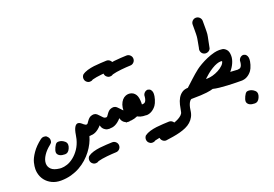

<svg xmlns="http://www.w3.org/2000/svg" viewBox="-97 -763 1783 1249"><g transform="rotate(-20 795.0 -138.0)"><path d="M259.3 31.7Q247.6 57.6 225.6 57.6Q182.6 57.6 173.3 31.7Q172.4 29.3 172.4 25.4Q172.4 11.7 181.6 -7.6Q190.9 -26.9 200.2 -32.2Q205.6 -34.7 213.4 -34.7Q235.8 -34.7 255.4 -17.1Q265.6 -7.8 265.6 6.8Q265.6 18.1 259.3 31.7ZM424.8 0H414.6Q408.2 23.4 396 47.9Q383.8 72.3 366.2 95.5Q348.6 118.7 325.7 139.2Q302.7 159.7 274.9 175.3Q247.1 190.9 214.4 200Q181.6 209 144.5 209.5H142.1Q107.9 209.5 80.8 196.3Q53.7 183.1 36.1 160.6Q18.6 138.2 12.7 107.9Q10.3 95.7 10.3 82.5Q10.3 64 16.6 37.6Q22.9 11.2 46.6 -23.4Q70.3 -58.1 111.8 -89.8Q121.6 -97.2 132.8 -97.2Q135.7 -97.2 144 -95.9Q152.3 -94.7 161.1 -83Q168.5 -73.7 168.5 -62.5Q168.5 -60.1 167.2 -51.5Q166 -43 154.3 -34.2Q124 -10.7 106 16.6Q87.9 43.9 86.9 68.4V71.8Q86.9 94.2 104 111.3Q121.1 128.4 162.1 132.8Q167.5 133.3 172.9 133.3Q190.9 133.3 213.4 126Q235.8 118.7 259 100.3Q282.2 82 300.8 54.4Q319.3 26.9 328.6 -9.3Q332 -22 334.2 -37.6Q336.4 -53.2 340.8 -67.9Q348.6 -92.3 360.8 -100.6Q366.2 -104 372.1 -104Q379.9 -104 388.2 -98.6Q392.6 -96.2 396.7 -92.3Q400.9 -88.4 405.5 -84.7Q410.2 -81.1 414.8 -78.6Q419.4 -76.2 424.8 -76.2Z M540 158.7Q528.8 159.2 512 160.2Q495.1 161.1 477.5 163.1Q460 165 443.1 167.7Q426.3 170.4 415 173.8Q406.2 180.7 395.5 180.7Q394.5 180.7 387.5 180.4Q380.4 180.2 370.6 171.9Q359.9 162.1 359.4 147.5V146Q359.4 132.8 368.7 122.1Q384.3 110.4 406.2 104Q428.2 97.7 451.9 94.7Q475.6 91.8 498.5 90.8Q521.5 89.8 540 88.9Q554.7 88.9 564.9 99.1Q575.2 109.4 575.2 123.5Q575.2 138.2 564.9 148.4Q554.7 158.7 540 158.7ZM556.2 0.5Q538.6 0.5 528.1 -5.4Q517.6 -11.2 511.7 -18.8Q505.9 -26.4 503.7 -33.4Q501.5 -40.5 501 -42.5Q489.3 -29.3 478.5 -21Q467.8 -12.7 457.8 -8.1Q447.8 -3.4 437.7 -1.7Q427.7 0 417.5 0V-75.7Q427.7 -75.7 431.9 -81.8Q436 -87.9 441.4 -95.2Q454.1 -113.3 467.3 -118.7Q478 -123 486.8 -123H490.2Q502 -122.1 510.3 -114.7Q518.6 -107.4 525.9 -98.9Q533.2 -90.3 540.3 -83.5Q547.4 -76.7 556.2 -76.7Z M686 -353Q674.8 -352.5 658 -351.6Q641.1 -350.6 623.5 -348.6Q606 -346.7 589.1 -344Q572.3 -341.3 561 -337.9Q552.2 -331.1 541.5 -331.1Q540.5 -331.1 533.4 -331.3Q526.4 -331.5 516.6 -339.8Q505.9 -349.6 505.4 -364.3V-365.7Q505.4 -378.9 514.6 -389.6Q530.3 -401.4 552.2 -407.7Q574.2 -414.1 597.9 -417Q621.6 -419.9 644.5 -420.9Q667.5 -421.9 686 -422.9Q700.7 -422.9 710.9 -412.6Q721.2 -402.3 721.2 -388.2Q721.2 -373.5 710.9 -363.3Q700.7 -353 686 -353ZM692.4 0.5Q674.8 0.5 664.3 -5.4Q653.8 -11.2 647.9 -18.8Q642.1 -26.4 639.9 -33.4Q637.7 -40.5 637.2 -42.5Q625.5 -29.3 614.7 -21Q604 -12.7 594 -8.1Q584 -3.4 574 -1.7Q564 0 553.7 0V-75.7Q564 -75.7 568.1 -81.8Q572.3 -87.9 577.6 -95.2Q590.3 -113.3 603.5 -118.7Q614.3 -123 623 -123H626.5Q638.2 -122.1 646.5 -114.7Q654.8 -107.4 662.1 -98.9Q669.4 -90.3 676.5 -83.5Q683.6 -76.7 692.4 -76.7Z M814.5 -0.5Q797.4 -0.5 786.6 -2Q775.9 -3.4 768.8 -5.6Q761.7 -7.8 757.3 -10.3Q752.9 -12.7 749.5 -14.2Q727.5 -4.4 707.5 -2.4Q687.5 -0.5 668.9 -0.5V-76.2H679.2Q679.2 -100.1 685.5 -118.4Q691.9 -136.7 702.4 -148.9Q712.9 -161.1 727.1 -166.5Q737.3 -170.4 748 -170.4Q752 -170.4 755.9 -169.9Q780.8 -166.5 794.4 -145Q806.2 -126.5 806.2 -87.9L805.7 -76.2H814.5ZM820.3 -339.8Q809.1 -339.4 792.2 -338.4Q775.4 -337.4 757.8 -335.4Q740.2 -333.5 723.4 -330.8Q706.5 -328.1 695.3 -324.7Q686.5 -317.9 675.8 -317.9Q674.8 -317.9 667.7 -318.1Q660.6 -318.4 650.9 -326.7Q640.1 -336.4 639.6 -351.1V-352.5Q639.6 -365.7 648.9 -376.5Q664.6 -388.2 686.5 -394.5Q708.5 -400.9 732.2 -403.8Q755.9 -406.7 778.8 -407.7Q801.8 -408.7 820.3 -409.7Q835 -409.7 845.2 -399.4Q855.5 -389.2 855.5 -375Q855.5 -360.4 845.2 -350.1Q835 -339.8 820.3 -339.8Z M932.6 158.7Q921.4 159.2 904.5 160.2Q887.7 161.1 870.1 163.1Q852.5 165 835.7 167.7Q818.8 170.4 807.6 173.8Q798.8 180.7 788.1 180.7Q787.1 180.7 780 180.4Q772.9 180.2 763.2 171.9Q752.4 162.1 752 147.5V146Q752 132.8 761.2 122.1Q776.9 110.4 798.8 104Q820.8 97.7 844.5 94.7Q868.2 91.8 891.1 90.8Q914.1 89.8 932.6 88.9Q947.3 88.9 957.5 99.1Q967.8 109.4 967.8 123.5Q967.8 138.2 957.5 148.4Q947.3 158.7 932.6 158.7ZM878.9 -39.6Q865.7 -21.5 847.4 -10.7Q829.1 0 809.6 0V-76.2Q814.9 -76.2 819.8 -77.6Q824.7 -79.1 828.9 -83.5Q833 -87.9 835.9 -95.9Q838.9 -104 840.3 -116.7V-119.1Q840.3 -132.3 849.6 -142.6Q858.9 -152.8 873 -153.8Q886.2 -151.9 892.8 -144.3Q899.4 -136.7 901.4 -126Q902.3 -120.6 902.3 -114.3Q902.3 -108.4 900.9 -98.9Q899.4 -89.4 895.8 -77.1Q892.1 -64.9 887.5 -54.9Q882.8 -44.9 878.9 -39.6Z M1127 -0.5Q1117.7 -0.5 1110.8 7.6Q1104 15.6 1099.6 26.9Q1095.2 38.1 1092.8 49.6Q1090.3 61 1089.8 67.9Q1086.9 92.8 1077.1 110.8Q1067.4 128.9 1052.2 142.3Q1037.1 155.8 1016.8 164.8Q996.6 173.8 973.6 179.9Q950.7 186 925 190.2Q899.4 194.3 873.5 197.8Q859.4 197.8 849.1 187.5Q838.9 177.2 838.9 162.6Q838.9 148.4 849.1 137.9Q859.4 127.4 873.5 127.4Q882.3 126.5 896.7 123.8Q911.1 121.1 927.7 116.9Q944.3 112.8 961.4 107.2Q978.5 101.6 992.7 94Q1006.8 86.4 1016.6 77.1Q1026.4 67.9 1028.3 56.6Q1032.2 33.2 1037.8 9.5Q1043.5 -14.2 1054.2 -33Q1064.9 -51.8 1082.3 -63.7Q1099.6 -75.7 1127 -75.7Z M1475.1 0.5Q1455.6 0.5 1428 0Q1400.4 -0.5 1371.3 -2Q1342.3 -3.4 1315.9 -6.3Q1289.6 -9.3 1272.9 -13.7Q1264.6 -11.2 1254.4 -8.8Q1244.1 -6.3 1227.3 -4.4Q1210.4 -2.4 1185.5 -1Q1160.6 0.5 1123 0.5V-75.2Q1145.5 -95.7 1171.9 -120.1Q1198.2 -144.5 1227.5 -167.5Q1240.2 -177.2 1262.5 -190.2Q1284.7 -203.1 1310.8 -214.4Q1336.9 -225.6 1363.8 -232.4Q1382.8 -236.8 1399.4 -236.8Q1405.8 -236.8 1419.4 -235.4Q1433.1 -233.9 1446.5 -219.7Q1460 -205.6 1460 -174.8Q1460 -152.3 1449 -127Q1438 -101.6 1418 -78.6L1475.1 -75.2ZM1254.4 -89.4Q1258.3 -88.9 1262.2 -88.9Q1279.8 -88.9 1301.3 -94.7Q1322.8 -100.6 1342.8 -111.3Q1362.8 -122.1 1376.7 -135.7Q1390.6 -149.4 1392.1 -163.1Q1387.2 -164.1 1381.8 -164.1Q1370.6 -164.1 1355 -158.7Q1339.4 -153.3 1320.6 -141.8Q1301.8 -130.4 1284.4 -116.2Q1267.1 -102.1 1253.9 -89.4ZM1363.3 -451.2V-424.3Q1363.3 -412.6 1363.3 -400.1Q1363.3 -387.7 1363 -377.7Q1362.8 -367.7 1362.1 -360.8Q1361.3 -354 1359.4 -343.8Q1357.4 -333.5 1353.8 -316.2Q1350.1 -298.8 1344.2 -268.1Q1338.9 -254.9 1325.7 -249.5Q1318.4 -246.6 1311.5 -246.6Q1305.2 -246.6 1298.8 -249Q1285.2 -254.4 1279.8 -268.1Q1277.3 -274.9 1277.3 -281.2Q1277.3 -288.1 1279.8 -294.9Q1284.2 -319.8 1286.9 -333.5Q1289.6 -347.2 1290.8 -355.5Q1292 -363.8 1292.5 -369.6Q1293 -375.5 1293.2 -384.5Q1293.5 -393.6 1293.5 -408.7V-451.2Q1293.5 -465.8 1303.7 -476.1Q1314 -486.3 1328.1 -486.3Q1342.3 -486.3 1352.8 -476.1Q1363.3 -465.8 1363.3 -451.2Z M1533.2 143.1Q1521.5 168.9 1499.5 168.9Q1456.5 168.9 1447.3 143.1Q1446.3 140.6 1446.3 136.7Q1446.3 123 1455.6 103.8Q1464.8 84.5 1474.1 79.1Q1479.5 76.7 1487.3 76.7Q1509.8 76.7 1529.3 94.2Q1539.6 103.5 1539.6 118.2Q1539.6 129.4 1533.2 143.1ZM1540.5 -39.6Q1527.3 -21.5 1509 -10.7Q1490.7 0 1471.2 0V-76.2Q1476.6 -76.2 1481.4 -77.6Q1486.3 -79.1 1490.5 -83.5Q1494.6 -87.9 1497.6 -95.9Q1500.5 -104 1502 -116.7V-119.1Q1502 -132.3 1511.2 -142.6Q1520.5 -152.8 1534.7 -153.8Q1547.9 -151.9 1554.4 -144.3Q1561 -136.7 1563 -126Q1564 -120.6 1564 -114.3Q1564 -108.4 1562.5 -98.9Q1561 -89.4 1557.4 -77.1Q1553.7 -64.9 1549.1 -54.9Q1544.4 -44.9 1540.5 -39.6Z"/></g></svg>

Font: DimaLatifi
Style: regular
Weight: 400
Designer: R.Balvardi
Foundry: Dima Software Group
Version: Version 1.00;January 29, 2019;FontCreator 11.5.0.2427 64-bit